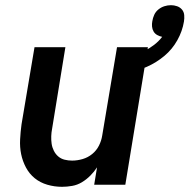

<svg xmlns="http://www.w3.org/2000/svg" viewBox="-20 -712 730 740"><path d="M219 8Q190 8 162.5 0Q135 -8 114 -25Q93 -42 80 -66.5Q67 -91 61.5 -118Q56 -145 57.5 -174.5Q59 -204 63 -233L113 -530H232L181 -217Q178 -202 177.5 -187Q177 -172 179 -158Q181 -144 187.5 -131Q194 -118 204.5 -109Q215 -100 229 -96.5Q243 -93 258 -93Q278 -93 298.5 -99Q319 -105 335.5 -118.5Q352 -132 361.5 -151Q371 -170 374 -190L431 -530H550L463 0H343L354 -67Q343 -50 328 -35Q313 -20 295.5 -9.5Q278 1 258 4.5Q238 8 219 8ZM474 -429 457 -489Q477 -493 497.5 -499.5Q518 -506 537.5 -516Q557 -526 574.5 -539.5Q592 -553 605 -570Q595 -572 586 -577Q577 -582 572 -590.5Q567 -599 566 -609.5Q565 -620 567 -630Q569 -643 574.5 -655Q580 -667 590.5 -675.5Q601 -684 613.5 -688Q626 -692 639 -692Q651 -692 662.5 -688Q674 -684 681.5 -675Q689 -666 690 -653.5Q691 -641 689 -629Q683 -592 663.5 -557Q644 -522 613.5 -496.5Q583 -471 547 -455Q511 -439 474 -429Z"/></svg>

Font: Iosevka Curly Extended Oblique
Style: Bold
Weight: 700
Width: 7
Italic angle: -9°
Monospace: yes
Designer: Belleve Invis
Foundry: Belleve Invis
Version: Version 11.1.0; ttfautohint (v1.8.3)